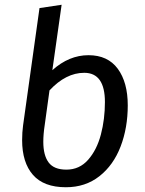

<svg xmlns="http://www.w3.org/2000/svg" viewBox="-20 -773 609 807"><path d="M517 -330Q517 -236 487 -157.5Q457 -79 398 -32.5Q339 14 257 14Q164 14 118.5 -38Q73 -90 73 -184Q73 -217 77 -246L146 -739L239 -753L200 -478Q270 -541 352 -541Q433 -541 475 -484Q517 -427 517 -330ZM421 -344Q421 -467 334 -467Q257 -467 188 -393L168 -248Q162 -209 162 -177Q162 -120 184.5 -90Q207 -60 259 -60Q314 -60 350.5 -101.5Q387 -143 404 -207.5Q421 -272 421 -344Z"/></svg>

Font: FiraGO
Style: Italic
Weight: 400
Italic angle: -8°
Designer: bBox Type GmbH
Foundry: bBox Type GmbH
Version: Version 1.001